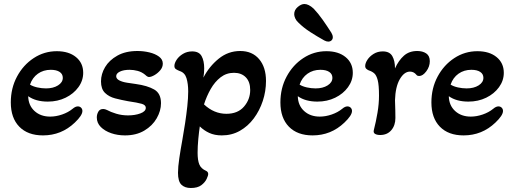

<svg xmlns="http://www.w3.org/2000/svg" viewBox="-20 -664 2578 960"><path d="M195 13Q119 13 76.5 -30.5Q34 -74 34 -152Q34 -223 65 -281Q96 -339 148.5 -373.5Q201 -408 264 -408Q324 -408 360 -378.5Q396 -349 396 -300Q396 -261 372 -228Q348 -195 308 -175.5Q268 -156 219 -156Q159 -156 121 -183Q122 -137 152.5 -109Q183 -81 231 -81Q260 -81 290.5 -91.5Q321 -102 343 -120Q357 -132 369 -132Q379 -132 385.5 -125.5Q392 -119 392 -109Q392 -87 354 -51Q287 13 195 13ZM210 -222Q246 -222 270 -237Q294 -252 294 -275Q294 -294 278 -304.5Q262 -315 234 -315Q197 -315 169.5 -295.5Q142 -276 130 -241Q144 -232 166 -227Q188 -222 210 -222Z M605 13Q568 13 536 2Q504 -9 484 -29Q464 -49 464 -77Q464 -92 471.5 -105.5Q479 -119 496 -119Q505 -119 515 -114Q533 -104 561 -95.5Q589 -87 620 -87Q655 -87 682 -97Q709 -107 709 -125Q709 -139 688.5 -145Q668 -151 620 -158Q587 -164 556 -172Q525 -180 505 -199.5Q485 -219 485 -257Q485 -294 505.5 -328.5Q526 -363 567 -386Q608 -409 667 -409Q698 -409 727 -402Q756 -395 775 -381Q794 -367 794 -346Q794 -328 781.5 -313Q769 -298 752.5 -288.5Q736 -279 725 -279Q717 -279 706 -290Q689 -304 668.5 -309.5Q648 -315 628 -315Q598 -315 579.5 -306Q561 -297 561 -283Q561 -270 576.5 -262Q592 -254 615 -250.5Q638 -247 659 -244Q717 -236 751 -216.5Q785 -197 785 -148Q785 -110 763.5 -72.5Q742 -35 701.5 -11Q661 13 605 13Z M934 276Q904 276 887 259.5Q870 243 870 200Q870 171 876.5 127Q883 83 892 34Q899 -5 905.5 -48Q912 -91 916.5 -132.5Q921 -174 921 -207Q921 -245 912.5 -273Q904 -301 878 -309Q868 -313 860 -318Q852 -323 852 -334Q852 -348 863 -365Q874 -382 894.5 -394.5Q915 -407 941 -407Q975 -407 988 -383.5Q1001 -360 1001 -322Q1001 -311 1000 -299.5Q999 -288 997 -276Q1026 -332 1073.5 -370.5Q1121 -409 1181 -409Q1241 -409 1275.5 -368.5Q1310 -328 1310 -259Q1310 -208 1294 -159.5Q1278 -111 1249 -72Q1220 -33 1179.5 -10Q1139 13 1089 13Q1053 13 1026 0.5Q999 -12 979 -32Q975 -6 971.5 31Q968 68 968 100Q968 137 976.5 158Q985 179 1010 190Q1021 195 1021 206Q1021 214 1013 231Q1005 248 986.5 262Q968 276 934 276ZM1112 -95Q1169 -95 1200 -131Q1231 -167 1231 -214Q1231 -255 1209 -277.5Q1187 -300 1150 -300Q1112 -300 1083 -277.5Q1054 -255 1033.5 -219Q1013 -183 1000 -142Q1050 -95 1112 -95Z M1621 -456Q1612 -456 1601 -462Q1565 -482 1531 -504Q1497 -526 1472 -551Q1461 -561 1456 -572.5Q1451 -584 1451 -593Q1451 -614 1468.5 -629Q1486 -644 1502 -644Q1523 -644 1548 -621Q1571 -597 1593.5 -565Q1616 -533 1637 -500Q1644 -488 1644 -478Q1644 -468 1637.5 -462Q1631 -456 1621 -456ZM1543 13Q1467 13 1424.5 -30.5Q1382 -74 1382 -152Q1382 -223 1413 -281Q1444 -339 1496.5 -373.5Q1549 -408 1612 -408Q1672 -408 1708 -378.5Q1744 -349 1744 -300Q1744 -261 1720 -228Q1696 -195 1656 -175.5Q1616 -156 1567 -156Q1507 -156 1469 -183Q1470 -137 1500.5 -109Q1531 -81 1579 -81Q1608 -81 1638.5 -91.5Q1669 -102 1691 -120Q1705 -132 1717 -132Q1727 -132 1733.5 -125.5Q1740 -119 1740 -109Q1740 -87 1702 -51Q1635 13 1543 13ZM1558 -222Q1594 -222 1618 -237Q1642 -252 1642 -275Q1642 -294 1626 -304.5Q1610 -315 1582 -315Q1545 -315 1517.5 -295.5Q1490 -276 1478 -241Q1492 -232 1514 -227Q1536 -222 1558 -222Z M1881 11Q1865 11 1855.5 5.5Q1846 0 1849 -13Q1860 -56 1867.5 -100.5Q1875 -145 1875 -186Q1875 -239 1868.5 -263.5Q1862 -288 1851 -297.5Q1840 -307 1824 -312Q1817 -315 1811.5 -320Q1806 -325 1806 -334Q1806 -348 1817 -365Q1828 -382 1848 -394.5Q1868 -407 1894 -407Q1928 -407 1941.5 -383.5Q1955 -360 1955 -322Q1973 -362 1999.5 -385.5Q2026 -409 2066 -409Q2093 -409 2111 -397Q2129 -385 2129 -358Q2129 -331 2111.5 -307.5Q2094 -284 2076 -284Q2073 -284 2069 -285Q2065 -286 2062 -290Q2049 -306 2030 -306Q2001 -306 1979 -268Q1957 -230 1955 -163Q1956 -138 1956.5 -112Q1957 -86 1957 -74Q1957 -37 1936.5 -13Q1916 11 1881 11Z M2298 13Q2222 13 2179.5 -30.5Q2137 -74 2137 -152Q2137 -223 2168 -281Q2199 -339 2251.5 -373.5Q2304 -408 2367 -408Q2427 -408 2463 -378.5Q2499 -349 2499 -300Q2499 -261 2475 -228Q2451 -195 2411 -175.5Q2371 -156 2322 -156Q2262 -156 2224 -183Q2225 -137 2255.5 -109Q2286 -81 2334 -81Q2363 -81 2393.5 -91.5Q2424 -102 2446 -120Q2460 -132 2472 -132Q2482 -132 2488.5 -125.5Q2495 -119 2495 -109Q2495 -87 2457 -51Q2390 13 2298 13ZM2313 -222Q2349 -222 2373 -237Q2397 -252 2397 -275Q2397 -294 2381 -304.5Q2365 -315 2337 -315Q2300 -315 2272.5 -295.5Q2245 -276 2233 -241Q2247 -232 2269 -227Q2291 -222 2313 -222Z"/></svg>

Font: Akaya Telivigala
Style: Regular
Weight: 400
Designer: Vaishnavi Murthy Yerkadithaya, Juan Luis Blanco Aristondo
Version: Version 1.002; ttfautohint (v1.8.3)